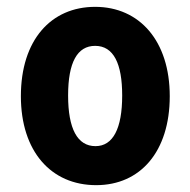

<svg xmlns="http://www.w3.org/2000/svg" viewBox="-20 -531 556 561"><path d="M261 10C390 10 476 -88 476 -250C476 -411 388 -511 258 -511C129 -511 41 -414 41 -250C41 -89 129 10 261 10ZM259 -104C206 -104 179 -155 179 -252C179 -349 206 -397 258 -397C312 -397 337 -345 337 -252C337 -155 310 -104 259 -104Z"/></svg>

Font: Noto Sans Armenian Condensed
Style: Bold
Weight: 700
Width: 3
Designer: Monotype Design Team
Foundry: Monotype Imaging Inc.
Version: Version 2.008